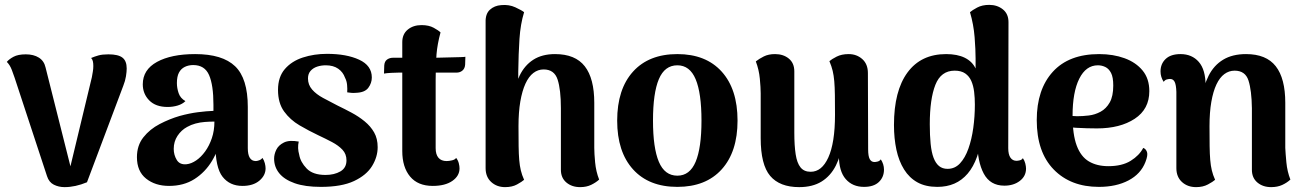

<svg xmlns="http://www.w3.org/2000/svg" viewBox="-20 -753 5356 788"><path d="M245 15Q221 15 201 5Q181 -5 173 -30L40 -434Q36 -446 28.5 -466Q21 -486 8 -499Q17 -510 35.5 -520Q54 -530 86 -530Q118 -530 139.5 -516.5Q161 -503 167 -476L277 -39L262 -41L357 -436Q359 -448 361 -459Q363 -470 363 -482Q363 -494 361 -502Q359 -510 354 -515Q368 -521 384 -525.5Q400 -530 425 -530Q465 -530 482.5 -516.5Q500 -503 500 -472Q500 -459 497 -440Q494 -421 486 -401L337 -5Q289 15 245 15Z M975 10Q923 10 893.5 -27.5Q864 -65 864 -161V-199L888 -194Q878 -139 850 -92.5Q822 -46 778 -18Q734 10 674 10Q617 10 579.5 -20Q542 -50 542 -108Q542 -156 568.5 -189.5Q595 -223 635.5 -244Q676 -265 717 -277Q757 -288 792.5 -292.5Q828 -297 856 -298V-323Q856 -404 838 -445Q820 -486 773 -486Q754 -486 738.5 -478.5Q723 -471 714.5 -455Q706 -439 706 -412Q706 -392 713 -371Q720 -350 741 -338Q729 -326 709.5 -320Q690 -314 668 -314Q619 -314 592.5 -341Q566 -368 566 -407Q566 -467 624.5 -499Q683 -531 781 -531Q893 -531 945 -481Q997 -431 997 -314V-145Q997 -92 1030 -92Q1035 -92 1043.5 -95Q1052 -98 1057 -105Q1064 -95 1067 -83Q1070 -71 1070 -62Q1070 -33 1044.5 -11.5Q1019 10 975 10ZM746 -79Q765 -81 785 -94.5Q805 -108 822 -131.5Q839 -155 849.5 -186Q860 -217 860 -254Q841 -254 821 -252.5Q801 -251 782.5 -246Q764 -241 748 -232Q724 -219 708.5 -195.5Q693 -172 693 -142Q693 -117 705.5 -96.5Q718 -76 746 -79Z M1297 14Q1232 14 1189.5 -1Q1147 -16 1126 -42Q1105 -68 1105 -102Q1105 -120 1114 -138.5Q1123 -157 1145 -168Q1167 -179 1206 -172Q1203 -158 1203.5 -145Q1204 -132 1208 -118Q1213 -88 1238.5 -61.5Q1264 -35 1316 -35Q1352 -35 1377 -49.5Q1402 -64 1402 -95Q1402 -121 1385.5 -138.5Q1369 -156 1342.5 -170Q1316 -184 1286 -198Q1248 -216 1209.5 -238.5Q1171 -261 1146 -295.5Q1121 -330 1121 -384Q1121 -437 1149 -469.5Q1177 -502 1223 -517Q1269 -532 1322 -532Q1402 -532 1454 -508Q1506 -484 1506 -435Q1506 -412 1491.5 -392.5Q1477 -373 1440 -372Q1430 -371 1421.5 -372Q1413 -373 1405 -374Q1406 -388 1404.5 -404.5Q1403 -421 1396 -434Q1388 -457 1368 -471Q1348 -485 1317 -485Q1298 -485 1281.5 -479.5Q1265 -474 1254.5 -462Q1244 -450 1244 -431Q1244 -405 1261 -385.5Q1278 -366 1306 -351Q1334 -336 1365 -320Q1394 -306 1423 -290.5Q1452 -275 1476.5 -255Q1501 -235 1515.5 -209.5Q1530 -184 1530 -149Q1530 -109 1507 -71.5Q1484 -34 1433 -10Q1382 14 1297 14Z M1756 10Q1695 10 1663 -28.5Q1631 -67 1631 -133V-580Q1631 -613 1653.5 -631.5Q1676 -650 1710 -650Q1740 -650 1760 -639Q1780 -628 1788 -620Q1775 -572 1771.5 -530Q1768 -488 1768 -426V-145Q1768 -119 1779.5 -105.5Q1791 -92 1813 -92Q1823 -92 1835.5 -95Q1848 -98 1852 -105Q1860 -95 1863 -83Q1866 -71 1866 -62Q1866 -31 1836.5 -10.5Q1807 10 1756 10ZM1556 -451 1557 -484Q1558 -501 1568.5 -508.5Q1579 -516 1593 -516H1767Q1771 -516 1788.5 -516.5Q1806 -517 1828.5 -517.5Q1851 -518 1868.5 -518.5Q1886 -519 1890 -520L1889 -488Q1888 -472 1878 -463.5Q1868 -455 1854 -455H1616Q1606 -455 1586 -454Q1566 -453 1556 -451Z M2053 15Q2019 15 1996 -6Q1973 -27 1973 -63V-662Q1972 -696 1990.5 -713Q2009 -730 2037 -732Q2069 -735 2095 -723Q2121 -711 2131 -703Q2116 -654 2112 -593.5Q2108 -533 2107 -458V-371L2084 -340Q2092 -400 2112.5 -442.5Q2133 -485 2169 -508Q2205 -531 2258 -531Q2341 -531 2380 -481Q2419 -431 2419 -331V-146Q2419 -124 2422.5 -86.5Q2426 -49 2439 -16Q2426 -4 2406.5 5.5Q2387 15 2361 15Q2327 15 2304.5 -4Q2282 -23 2282 -56V-309Q2282 -385 2268.5 -426.5Q2255 -468 2211 -468Q2188 -468 2169 -453.5Q2150 -439 2136.5 -409.5Q2123 -380 2115.5 -336.5Q2108 -293 2108 -235Q2108 -186 2108.5 -153Q2109 -120 2111 -96.5Q2113 -73 2117.5 -54Q2122 -35 2131 -15Q2122 -7 2102 4Q2082 15 2053 15Z M2760 14Q2643 14 2578 -58Q2513 -130 2513 -258Q2513 -387 2578 -459Q2643 -531 2760 -531Q2877 -531 2942 -459Q3007 -387 3007 -258Q3007 -130 2942 -58Q2877 14 2760 14ZM2760 -32Q2811 -32 2835 -89Q2859 -146 2859 -258Q2859 -371 2835 -428Q2811 -485 2760 -485Q2708 -485 2684 -428Q2660 -371 2660 -258Q2660 -146 2684 -89Q2708 -32 2760 -32Z M3463 -531Q3496 -531 3519 -510.5Q3542 -490 3542 -453L3543 -140Q3543 -112 3549.5 -100Q3556 -88 3569 -88Q3574 -88 3582 -90Q3590 -92 3595 -99Q3608 -79 3608 -57Q3608 -26 3587 -6Q3566 14 3526 14Q3479 14 3451 -18Q3423 -50 3423 -115V-146L3440 -176Q3432 -116 3410.5 -73.5Q3389 -31 3352 -8Q3315 15 3260 15Q3180 15 3141 -31Q3102 -77 3102 -186V-370Q3102 -393 3098.5 -430Q3095 -467 3082 -501Q3096 -512 3115 -521.5Q3134 -531 3161 -531Q3195 -531 3217.5 -512.5Q3240 -494 3240 -460V-208Q3240 -156 3245.5 -120Q3251 -84 3265.5 -66Q3280 -48 3307 -48Q3330 -48 3348 -62.5Q3366 -77 3379.5 -106.5Q3393 -136 3400 -180Q3407 -224 3407 -282Q3407 -330 3406.5 -363Q3406 -396 3404 -419.5Q3402 -443 3397.5 -462Q3393 -481 3384 -502Q3393 -510 3413.5 -520.5Q3434 -531 3463 -531Z M3827 14Q3779 14 3745.5 -4.5Q3712 -23 3690.5 -57.5Q3669 -92 3659 -138.5Q3649 -185 3649 -240Q3649 -380 3704.5 -455.5Q3760 -531 3863 -531Q3909 -531 3939.5 -516Q3970 -501 3984 -472V-513Q3984 -548 3980 -600Q3976 -652 3961 -703Q3970 -711 3990.5 -722Q4011 -733 4040 -733Q4073 -733 4096 -714.5Q4119 -696 4119 -662L4118 -145Q4118 -119 4127 -106Q4136 -93 4152 -93Q4157 -93 4165.5 -95Q4174 -97 4178 -104Q4185 -94 4188 -82Q4191 -70 4191 -61Q4191 -30 4165.5 -10.5Q4140 9 4102 9Q4044 9 4017.5 -40.5Q3991 -90 3991 -174V-220L4012 -209Q4005 -152 3990 -110Q3975 -68 3951.5 -40.5Q3928 -13 3897 0.5Q3866 14 3827 14ZM3869 -60Q3899 -60 3920 -82.5Q3941 -105 3954.5 -143Q3968 -181 3974.5 -228Q3981 -275 3981 -324Q3981 -351 3978 -376Q3975 -401 3966.5 -420.5Q3958 -440 3941.5 -451.5Q3925 -463 3898 -463Q3842 -463 3819 -405Q3796 -347 3796 -243Q3796 -197 3799.5 -162.5Q3803 -128 3811.5 -105.5Q3820 -83 3834 -71.5Q3848 -60 3869 -60Z M4490 14Q4374 14 4304.5 -57.5Q4235 -129 4235 -260Q4235 -386 4301 -458.5Q4367 -531 4491 -531Q4549 -531 4595.5 -514Q4642 -497 4669.5 -463.5Q4697 -430 4697 -379Q4697 -305 4637 -265.5Q4577 -226 4482 -226Q4442 -226 4396.5 -228.5Q4351 -231 4298 -244L4302 -285Q4323 -283 4345.5 -280Q4368 -277 4401 -276Q4423 -276 4448.5 -279Q4474 -282 4497 -294.5Q4520 -307 4534.5 -332.5Q4549 -358 4549 -402Q4549 -436 4540 -453.5Q4531 -471 4516.5 -478Q4502 -485 4486 -485Q4437 -485 4409.5 -430Q4382 -375 4382 -278Q4382 -201 4399 -155.5Q4416 -110 4449 -90.5Q4482 -71 4529 -71Q4585 -71 4620.5 -93Q4656 -115 4672 -146Q4683 -142 4687.5 -129Q4692 -116 4681 -88Q4662 -39 4611.5 -12.5Q4561 14 4490 14Z M4889 15Q4854 15 4831 -6Q4808 -27 4808 -63V-376Q4807 -405 4801 -417Q4795 -429 4782 -429Q4777 -429 4769 -427Q4761 -425 4756 -417Q4743 -437 4743 -460Q4743 -491 4764 -511Q4785 -531 4825 -531Q4872 -531 4900 -499Q4928 -467 4928 -401V-371L4911 -340Q4919 -400 4940.5 -442.5Q4962 -485 5000 -508Q5038 -531 5094 -531Q5177 -531 5216 -481Q5255 -431 5255 -331V-146Q5256 -124 5259.5 -86.5Q5263 -49 5276 -16Q5262 -3 5242.5 6Q5223 15 5197 15Q5163 15 5140.5 -4Q5118 -23 5118 -56V-309Q5117 -382 5104 -422.5Q5091 -463 5047 -463Q5024 -463 5005 -449Q4986 -435 4972.5 -406.5Q4959 -378 4951.5 -335Q4944 -292 4944 -235Q4944 -186 4944.5 -153Q4945 -120 4947 -96.5Q4949 -73 4953.5 -54Q4958 -35 4967 -15Q4958 -7 4937.5 4Q4917 15 4889 15Z"/></svg>

Font: Arima Thin
Style: Regular
Weight: 100
Designer: Joana Correia and Natanael Gama
Foundry: NDISCOVER
Version: Version 1.101;gftools[0.9.23]